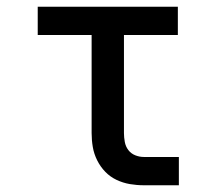

<svg xmlns="http://www.w3.org/2000/svg" viewBox="-20 -550 640 570"><path d="M407 0Q386 0 365.5 -3.5Q345 -7 326 -16Q307 -25 292.5 -40Q278 -55 268.5 -74Q259 -93 255.5 -113.5Q252 -134 252 -155V-446H92V-530H508V-446H348V-155Q348 -142 350.5 -128.5Q353 -115 361 -104.5Q369 -94 381.5 -89Q394 -84 407 -84H511V0Z"/></svg>

Font: Iosevka Curly Slab MdEx
Style: Regular
Weight: 500
Width: 7
Monospace: yes
Designer: Belleve Invis
Foundry: Belleve Invis
Version: Version 11.1.0; ttfautohint (v1.8.3)